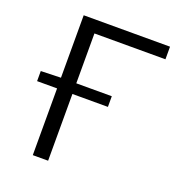

<svg xmlns="http://www.w3.org/2000/svg" viewBox="-131 -825 849 930"><g transform="rotate(20 293.5 -360.5)"><path d="M39 -396 139 -399H142V-721H587V-656H221V-399H404V-344H221V0H142V-344H39Z"/></g></svg>

Font: Nebula Sans Book
Style: Regular
Weight: 400
Designer: Paul D. Hunt for Adobe (as Source Sans)
Foundry: Nebula Entertainment & Broadcasting LLC
Version: Version 1.010